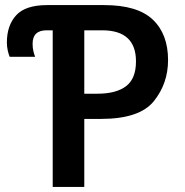

<svg xmlns="http://www.w3.org/2000/svg" viewBox="-20 -734 725 754"><path d="M187 0H311V-267H376Q528 -267 584 -336.5Q640 -406 640 -498Q640 -600 580 -657Q520 -714 389 -714H165Q80 -714 43.5 -674Q7 -634 7 -567Q7 -551 10.5 -535.5Q14 -520 18 -511H118Q115 -518 111.5 -531.5Q108 -545 108 -562Q108 -615 163 -615H187ZM311 -366V-615H381Q514 -615 514 -493Q514 -425 475 -395.5Q436 -366 363 -366Z"/></svg>

Font: Noto Sans Display Medium
Style: Regular
Weight: 500
Designer: Monotype Design Team
Foundry: Monotype Imaging Inc.
Version: Version 1.900